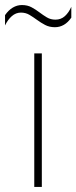

<svg xmlns="http://www.w3.org/2000/svg" viewBox="-47 -742 303 762"><path d="M119 0H89V-530H119ZM171 -634Q149 -634 132 -643Q115 -652 100 -663Q85 -674 70 -683Q55 -692 36 -692Q16 -692 0 -678Q-16 -664 -27 -641V-682Q-13 -702 4 -712Q21 -722 40 -722Q62 -722 78.5 -713Q95 -704 109.5 -693Q124 -682 139 -673Q154 -664 173 -664Q195 -664 210.5 -678Q226 -692 236 -715V-672Q223 -653 206.5 -643.5Q190 -634 171 -634Z"/></svg>

Font: Roundo Variable
Style: Regular
Weight: 200
Designer: Shiva Nallaperumal
Foundry: Indian Type Foundry
Version: Version 2.000